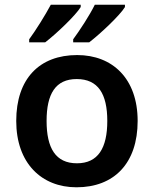

<svg xmlns="http://www.w3.org/2000/svg" viewBox="-20 -786 654 816"><path d="M511 -756V-766H383C361 -721 319 -657 291 -619V-606H359C406 -642 490 -721 511 -756ZM323 -756V-766H196C172 -721 132 -657 104 -619V-606H172C219 -642 302 -721 323 -756ZM565 -272C565 -452 458 -552 308 -552C148 -552 49 -452 49 -272C49 -92 157 10 305 10C465 10 565 -92 565 -272ZM178 -272C178 -387 216 -450 306 -450C397 -450 436 -387 436 -272C436 -157 397 -92 307 -92C216 -92 178 -157 178 -272Z"/></svg>

Font: Noto Sans Sinhala SemiBold
Style: Regular
Weight: 600
Designer: Jelle Bosma - Monotype Design Team
Foundry: Monotype Imaging Inc.
Version: Version 2.006